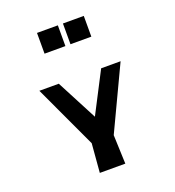

<svg xmlns="http://www.w3.org/2000/svg" viewBox="-221 -1500 1518 1670"><g transform="rotate(-20 538.0 -664.5)"><path d="M315 -1138V-1330H508V-1138ZM555 -1138V-1330H748V-1138ZM434 -266 162 -850H342L539 -473L734 -850H914L638 -266L648 1H412Z"/></g></svg>

Font: OpenDyslexic
Style: Bold
Weight: 800
Designer: Abbie Gonzalez
Version: Version 0.920;hotconv 1.0.109;makeotfexe 2.5.65596